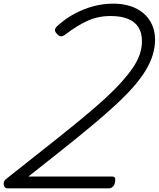

<svg xmlns="http://www.w3.org/2000/svg" viewBox="-37 -1035 872 1055"><path d="M6 0Q-7 0 -12.5 -9Q-18 -18 -16.5 -30Q-15 -42 -4 -51L270 -268Q353 -334 420 -389.5Q487 -445 539.5 -493Q592 -541 630.5 -584Q669 -627 694 -664Q719 -701 731 -737Q743 -773 743 -808Q743 -855 723.5 -885.5Q704 -916 665.5 -931.5Q627 -947 572 -947Q501 -947 443.5 -920.5Q386 -894 327 -849Q310 -835 298 -835.5Q286 -836 274 -851Q263 -863 265.5 -874Q268 -885 287 -900Q324 -933 371.5 -959Q419 -985 473.5 -1000Q528 -1015 586 -1015Q637 -1015 679 -1001.5Q721 -988 751.5 -962Q782 -936 798.5 -899Q815 -862 815 -817Q815 -775 802 -732.5Q789 -690 762.5 -646.5Q736 -603 694 -555.5Q652 -508 595.5 -456Q539 -404 466.5 -343.5Q394 -283 306 -213L119 -65H580Q589 -65 593 -60.5Q597 -56 596 -45Q596 -24 585.5 -12Q575 0 563 0Z"/></svg>

Font: Playwrite US Trad Light
Style: Regular
Weight: 300
Designer: Veronika Burian, José Scaglione
Foundry: TypeTogether
Version: Version 1.003